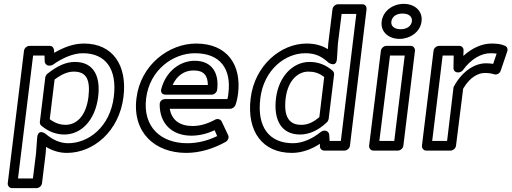

<svg xmlns="http://www.w3.org/2000/svg" viewBox="-20 -753 2643 992"><path d="M172 -41 166 41 150 169H73L151 -466H210L211 -435C212 -423 222 -414 233 -414H238C244 -414 250 -416 254 -419C300 -452 357 -478 408 -478C526 -478 586 -396 568 -253C549 -97 437 -13 332 -13C292 -13 252 -30 215 -62C215 -62 176 -91 172 -41ZM218 6C251 26 287 37 326 37C461 37 596 -73 618 -253C638 -414 564 -528 414 -528C359 -528 308 -508 260 -480L259 -495C258 -506 250 -516 237 -516H132C121 -516 106 -506 104 -491L20 194C19 205 27 219 42 219H169C180 219 195 209 197 194L216 39ZM193 -104C232 -71 274 -58 312 -58C401 -58 472 -133 487 -252C500 -355 467 -433 367 -433C319 -433 274 -411 225 -372C219 -367 215 -360 214 -353L186 -124C185 -116 188 -108 193 -104ZM237 -137 262 -342C300 -371 332 -383 361 -383C424 -383 448 -345 437 -252C424 -149 372 -108 318 -108C294 -108 267 -115 237 -137Z M735 -245C753 -391 873 -478 987 -478C1119 -478 1176 -396 1160 -270C1159 -260 1157 -249 1155 -241H833C823 -241 805 -235 805 -213C805 -112 871 -52 969 -52C1011 -52 1052 -63 1089 -80L1102 -50C1055 -27 1002 -13 948 -13C810 -13 717 -98 735 -245ZM685 -245C663 -68 781 37 942 37C1016 37 1087 13 1146 -20C1157 -26 1165 -42 1159 -54L1125 -126C1120 -136 1105 -142 1092 -135C1053 -114 1016 -102 975 -102C908 -102 867 -133 857 -191H1170C1179 -191 1191 -198 1196 -209C1202 -225 1207 -246 1210 -270C1228 -418 1154 -528 993 -528C854 -528 706 -419 685 -245ZM835 -264H1074C1089 -264 1101 -278 1102 -289C1113 -376 1075 -439 986 -439C910 -439 837 -385 813 -292C810 -282 813 -264 835 -264ZM872 -314C895 -365 935 -389 980 -389C1032 -389 1053 -365 1054 -314Z M1325 -245C1343 -393 1454 -478 1557 -478C1612 -478 1642 -461 1678 -429C1678 -429 1718 -401 1721 -450L1726 -529L1745 -681H1821L1741 -25H1683L1681 -57C1680 -69 1670 -78 1659 -78H1655C1649 -78 1642 -75 1637 -71C1597 -38 1544 -13 1494 -13C1374 -13 1306 -93 1325 -245ZM1275 -245C1254 -73 1337 37 1488 37C1540 37 1590 18 1633 -10V4C1633 15 1643 25 1655 25H1760C1771 25 1786 15 1788 0L1874 -706C1875 -717 1868 -731 1853 -731H1726C1715 -731 1700 -721 1698 -706L1676 -528V-527L1674 -499C1645 -517 1610 -528 1564 -528C1432 -528 1296 -417 1275 -245ZM1406 -246C1392 -133 1434 -58 1530 -58C1579 -58 1625 -80 1669 -121C1674 -126 1677 -133 1678 -138L1706 -367C1707 -375 1704 -382 1699 -387C1662 -420 1621 -433 1579 -433C1493 -433 1420 -358 1406 -246ZM1456 -246C1468 -340 1521 -383 1573 -383C1601 -383 1627 -377 1655 -355L1630 -148C1596 -119 1568 -108 1536 -108C1476 -108 1444 -147 1456 -246Z M2050 -602C2014 -602 1999 -621 2002 -642C2005 -664 2024 -683 2060 -683C2096 -683 2111 -664 2108 -642C2105 -621 2086 -602 2050 -602ZM2044 -552C2098 -552 2151 -587 2158 -642C2165 -698 2121 -733 2066 -733C2011 -733 1959 -698 1952 -642C1945 -587 1990 -552 2044 -552ZM1940 -25 1995 -466H2071L2017 -25ZM1887 0C1886 11 1894 25 1909 25H2036C2047 25 2062 15 2064 0L2124 -491C2125 -502 2117 -516 2102 -516H1976C1965 -516 1950 -506 1948 -491Z M2213 -25 2267 -466H2324L2323 -401C2323 -388 2333 -379 2345 -379H2349C2358 -379 2368 -385 2372 -391C2414 -449 2467 -478 2514 -478C2528 -478 2539 -477 2546 -476L2528 -423C2515 -425 2505 -426 2491 -426C2437 -426 2373 -391 2327 -310C2325 -307 2323 -303 2323 -300L2290 -25ZM2160 0C2159 11 2167 25 2182 25H2308C2319 25 2334 15 2336 0L2373 -295C2410 -358 2454 -376 2485 -376C2506 -376 2516 -374 2534 -369C2549 -365 2563 -375 2567 -388L2601 -488C2605 -498 2601 -511 2590 -516C2571 -525 2549 -528 2520 -528C2470 -528 2419 -505 2374 -464L2375 -494C2375 -506 2366 -516 2353 -516H2248C2237 -516 2222 -506 2220 -491Z"/></svg>

Font: Falling Sky
Style: ExtOuObl
Weight: 400
Designer: Paul D. Hunt
Foundry: Adobe Systems Incorporated
Version: Version 1.02